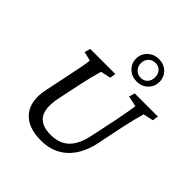

<svg xmlns="http://www.w3.org/2000/svg" viewBox="-220 -963 1121 1121"><g transform="rotate(45 340.5 -403.0)"><path d="M449.2 -629.9Q407.7 -629.9 379.6 -656.5Q351.6 -683.1 351.6 -722.7Q351.6 -761.7 379.6 -788.6Q407.7 -815.4 449.2 -815.4Q490.7 -815.4 517.8 -788.8Q544.9 -762.2 544.9 -722.7Q544.9 -683.1 517.3 -656.5Q489.7 -629.9 449.2 -629.9ZM450.2 -662.1Q476.1 -662.1 491.9 -679Q507.8 -695.8 507.8 -723.6Q507.8 -751.5 491.9 -768.3Q476.1 -785.2 450.2 -785.2Q424.3 -785.2 407.5 -767.8Q390.6 -750.5 390.6 -723.6Q390.6 -697.3 407.7 -679.7Q424.8 -662.1 450.2 -662.1ZM123 -573.2H330.1L324.2 -537.1L261.7 -523.4Q244.6 -465.8 225.6 -377L197.3 -242.2Q176.8 -147.5 205.6 -101.1Q234.4 -54.7 314.5 -54.7Q385.7 -54.7 427.7 -95.7Q469.7 -136.7 487.3 -223.6L519.5 -377Q544.9 -503.9 544.9 -523.4L479.5 -537.1L490.2 -573.2H680.7L675.8 -537.1L613.3 -523.4Q596.2 -465.8 577.1 -377L544.9 -218.8Q521.5 -107.9 457.8 -49.6Q394 8.8 297.9 8.8Q186 8.8 136.5 -52.7Q86.9 -114.3 110.4 -222.7L142.6 -377Q167.5 -494.1 168.9 -523.4L112.3 -537.1Z"/></g></svg>

Font: Crimson Pro
Style: Italic
Weight: 400
Italic angle: -12°
Designer: Jacques Le Bailly
Foundry: Baron von Fonthausen
Version: Version 1.003